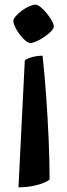

<svg xmlns="http://www.w3.org/2000/svg" viewBox="-20 -526 287 821"><path d="M59 275 86 -267Q92 -274 112.5 -280.5Q133 -287 162 -288Q171 -206 177.5 -114Q184 -22 188 70Q192 162 192 242Q174 256 137 265.5Q100 275 59 275ZM110 -342Q101 -342 88.5 -352.5Q76 -363 64 -379Q52 -395 44.5 -411Q37 -427 37 -436Q37 -445 47.5 -457Q58 -469 73.5 -480.5Q89 -492 105 -499Q121 -506 132 -506Q141 -506 154 -495.5Q167 -485 179.5 -469.5Q192 -454 201 -438.5Q210 -423 210 -413Q210 -404 198.5 -392Q187 -380 170 -368.5Q153 -357 136.5 -349.5Q120 -342 110 -342Z"/></svg>

Font: Texturina Medium 12pt SemiBold
Style: Regular
Weight: 600
Version: Version 1.002